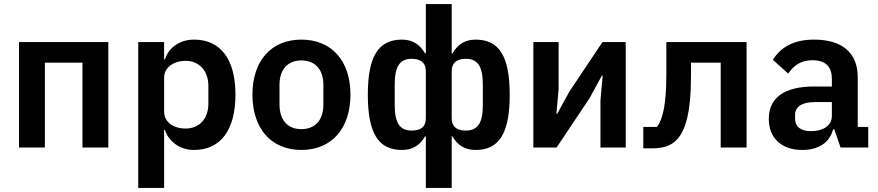

<svg xmlns="http://www.w3.org/2000/svg" viewBox="-20 -730 4346 950"><path d="M74 0H202V-420H388V0H516V-522H74Z M664 200H792V-87H796C816 -28 871 12 940 12C1072 12 1145 -87 1145 -262C1145 -436 1072 -534 940 -534C871 -534 815 -496 796 -436H792V-522H664ZM899 -94C838 -94 792 -125 792 -179V-345C792 -396 838 -429 899 -429C965 -429 1011 -380 1011 -306V-216C1011 -142 965 -94 899 -94Z M1471 12C1621 12 1714 -94 1714 -262C1714 -429 1621 -534 1471 -534C1322 -534 1229 -429 1229 -262C1229 -94 1322 12 1471 12ZM1471 -91C1405 -91 1363 -134 1363 -213V-310C1363 -388 1405 -431 1471 -431C1538 -431 1580 -388 1580 -310V-213C1580 -134 1538 -91 1471 -91Z M2087 200H2215V-55H2219C2244 -11 2281 12 2333 12C2449 12 2502 -69 2502 -261C2502 -453 2449 -534 2333 -534C2281 -534 2244 -510 2219 -466H2215V-710H2087V-466H2083C2058 -510 2021 -534 1969 -534C1853 -534 1800 -453 1800 -261C1800 -69 1853 12 1969 12C2021 12 2058 -11 2083 -55H2087ZM2017 -84C1957 -84 1933 -122 1933 -212V-310C1933 -400 1957 -439 2017 -439C2067 -439 2087 -415 2087 -377V-145C2087 -107 2067 -84 2017 -84ZM2285 -84C2235 -84 2215 -107 2215 -145V-377C2215 -415 2235 -439 2285 -439C2345 -439 2369 -400 2369 -310V-212C2369 -122 2345 -84 2285 -84Z M2619 0H2734L2897 -244L2958 -356H2962L2951 -233V0H3076V-522H2961L2798 -278L2737 -167H2733L2744 -289V-522H2619Z M3163 4H3204C3260 4 3297 -7 3327 -37C3370 -80 3399 -168 3399 -356V-420H3546V0H3674V-522H3277V-362C3277 -210 3259 -141 3231 -102H3163Z M3950 12C4028 12 4085 -23 4102 -90H4108L4139 0H4276V-102H4224V-348C4224 -467 4149 -534 4008 -534C3903 -534 3842 -494 3804 -434L3880 -366C3905 -402 3939 -432 3999 -432C4067 -432 4096 -398 4096 -340V-302H4007C3865 -302 3784 -249 3784 -142C3784 -49 3844 12 3950 12ZM3993 -81C3943 -81 3914 -102 3914 -144V-161C3914 -202 3947 -225 4014 -225H4096V-156C4096 -107 4050 -81 3993 -81Z"/></svg>

Font: Braiins Sans SemiBold
Style: Regular
Weight: 600
Designer: Mike Abbink, Paul van der Laan, Pieter van Rosmalen, Jiri Chlebus, Lubos Buracinsky
Foundry: Bold Monday, Sudetype
Version: Version 1.000;hotconv 1.0.109;makeotfexe 2.5.65596